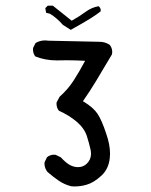

<svg xmlns="http://www.w3.org/2000/svg" viewBox="-20 -673 540 685"><path d="M182.1 -457.5 217.3 -458Q247.1 -458 283.7 -456.1Q262.7 -416.5 242.4 -385.3Q222.2 -354 192.9 -328.1L182.1 -308.1Q181.6 -305.7 181.6 -303.7Q181.6 -288.1 190.4 -277.8Q225.6 -262.2 252.4 -239.7Q280.3 -216.3 289.6 -188.5Q298.3 -161.1 303.2 -138.7Q304.7 -131.3 304.7 -124.5Q304.7 -104 290 -89.4Q277.3 -76.7 258.3 -76.7Q245.1 -76.7 231.9 -83Q217.3 -89.8 196.8 -111.8L178.7 -120.6Q175.8 -121.1 171.4 -121.1Q167 -121.1 160.4 -119.1Q153.8 -117.2 147.9 -112.3L139.2 -94.7Q138.7 -92.3 138.7 -90.1Q138.7 -87.9 138.9 -85.2Q139.2 -82.5 139.9 -78.9Q140.6 -75.2 142.1 -71.8Q145 -65.4 149.4 -59.6Q168.9 -42.5 189.7 -28.3Q210.4 -14.2 234.9 -8.3Q240.7 -7.8 246.1 -7.8Q269 -7.8 289.6 -14.2Q314.9 -21.5 341.8 -46.4Q367.7 -70.3 371.6 -108.9Q372.6 -116.2 372.6 -124Q372.6 -157.2 358.9 -196.3Q342.8 -245.1 327.6 -267.6Q312.5 -289.6 279.8 -309.6L275.9 -312Q301.8 -349.1 322.3 -383.3L379.4 -479Q380.4 -483.4 380.4 -487.3Q380.4 -502.4 371.1 -513.2Q355 -523.9 335 -523.9L153.8 -527.8Q147.5 -528.8 141.6 -528.8Q122.1 -528.8 106.9 -519.5L98.1 -502Q97.7 -499.5 97.7 -497.1Q97.7 -481.9 106 -471.7Q141.6 -457.5 182.1 -457.5ZM339.4 -636.2Q339.4 -644.5 332 -650.9Q306.6 -646.5 284.9 -630.4Q263.2 -614.3 235.8 -599.1L168.5 -652.8H150.4L141.6 -644L144.5 -627.4L158.2 -624Q184.1 -607.9 204.1 -584.5L232.4 -566.4Q282.2 -594.2 304.7 -608.4Q322.3 -619.6 338.9 -632.3Q339.4 -634.3 339.4 -636.2Z"/></svg>

Font: Bakudai
Style: Light
Weight: 300
Version: Version 1.48